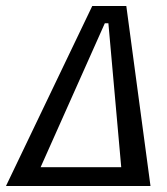

<svg xmlns="http://www.w3.org/2000/svg" viewBox="-44 -623 559 643"><path d="M460 0H-24L265 -603H379ZM319 -545H307L92 -63H362Z"/></svg>

Font: Grenze
Style: Italic
Weight: 400
Italic angle: -10°
Designer: Renata Polastri
Foundry: Omnibus-Type
Version: Version 1.002; ttfautohint (v1.8)